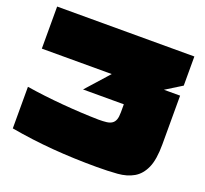

<svg xmlns="http://www.w3.org/2000/svg" viewBox="-134 -896 1188 1115"><g transform="rotate(20 460.0 -338.5)"><path d="M36 -241Q143 -224 261 -214Q379 -204 486 -202Q515 -202 535.5 -204.5Q556 -207 569 -216Q582 -225 588 -241.5Q594 -258 594 -287V-336H342L468 -477H36V-737H884V-557L784 -495H884V-194Q884 -100 861 -48.5Q838 3 796.5 27Q755 51 697.5 55.5Q640 60 571 60Q427 60 296.5 49.5Q166 39 36 16Z"/></g></svg>

Font: ChangwonDangamAsac Bold
Style: Regular
Weight: 700
Designer: Choi Chi-young, Lee Youngbeen, Kim Jungjin, Yoon Jihee, Han Dohee
Foundry: YoonDesign Inc.
Version: Version 1.010;Build 20210623